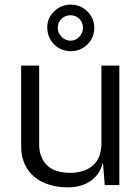

<svg xmlns="http://www.w3.org/2000/svg" viewBox="-20 -801 608 831"><path d="M270 10Q228.5 9.5 192.5 -1.8Q156.5 -13 129.2 -35.2Q102 -57.5 86.8 -90.8Q71.5 -124 71.5 -168V-517H149.5V-175Q149.5 -120.5 182.5 -86.8Q215.5 -53 284 -53Q345 -53 382 -84.8Q419 -116.5 419 -181V-517H496.5V0H433.5L425.5 -98Q416.5 -61 394.2 -37Q372 -13 340.2 -1.2Q308.5 10.5 270 10ZM388 -681Q388 -638 358.5 -608.8Q329 -579.5 286 -579.5Q243.5 -579.5 214 -609.2Q184.5 -639 184.5 -683Q184.5 -723.5 214.5 -752.2Q244.5 -781 286 -781Q314.5 -781 337.5 -767.5Q360.5 -754 374.2 -731.5Q388 -709 388 -681ZM339 -680.5Q339 -704.5 323.2 -719.8Q307.5 -735 285 -735Q263 -735 246.5 -719.8Q230 -704.5 230 -680.5Q230 -658.5 246.5 -641.8Q263 -625 285 -625Q307.5 -625 323.2 -641.8Q339 -658.5 339 -680.5Z"/></svg>

Font: Public Sans Thin Light
Style: Regular
Weight: 300
Version: Version 1.007